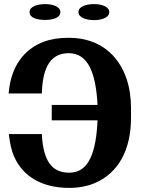

<svg xmlns="http://www.w3.org/2000/svg" viewBox="-20 -905 690 935"><path d="M22 -450H184V-457C189 -582 229 -646 315 -646C411 -646 447 -546 455 -394H232V-319H455C448 -167 415 -64 317 -64C231 -64 192 -123 184 -245V-252H23C28 -211 34 -176 49 -142C91 -47 183 10 317 10C363 10 406 2 443 -14C556 -63 618 -174 618 -332V-377C618 -429 611 -477 597 -519C559 -634 467 -721 315 -721C269 -721 229 -715 194 -702C96 -666 34 -580 23 -458ZM124 -846C124 -817 162 -808 200 -808C237 -808 274 -818 274 -846C274 -873 237 -885 200 -885C163 -885 124 -874 124 -846ZM362 -846C362 -819 400 -807 438 -807C475 -807 512 -819 512 -846C512 -873 475 -885 438 -885C401 -885 362 -874 362 -846Z"/></svg>

Font: Aerodynamic
Style: Bd
Weight: 500
Designer: Google
Version: Version 2.000980; 2014